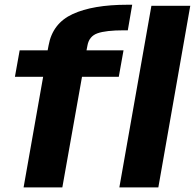

<svg xmlns="http://www.w3.org/2000/svg" viewBox="-20 -810 842 830"><path d="M82 0H249.5L334.5 -478H493.5L514 -592.5H354L358 -613Q365 -653 401.2 -666Q437.5 -679 516 -679H532.5L551.5 -789.5H531Q381.5 -789.5 294.2 -749.2Q207 -709 190 -613.5L186 -592.5H65L44.5 -478H166.5ZM496 0H664.5L802.5 -785H634.5Z"/></svg>

Font: Anybody
Style: Bold Italic
Weight: 700
Italic angle: -10°
Designer: Tyler Finck
Foundry: Etcetera Type Company
Version: Version 1.113;gftools[0.9.25]